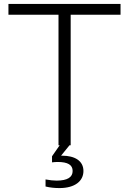

<svg xmlns="http://www.w3.org/2000/svg" viewBox="-20 -740 657 978"><path d="M278 0H284L245 56V87C254 86 264 85 273 85C326 85 350 100 350 131C350 162 325 180 268 180C253 180 233 178 212 174V210C236 216 260 218 283 218C362 218 405 182 405 131C405 80 362 53 296 53H291L334 0H340V-665H594V-720H23V-665H278Z"/></svg>

Font: Aspekta 250
Style: Regular
Weight: 250
Designer: Ivo Dolenc
Version: Version 2.000